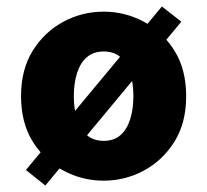

<svg xmlns="http://www.w3.org/2000/svg" viewBox="-20 -546 640 593"><path d="M300 12Q234 12 176 -19Q118 -50 81.5 -108Q45 -166 45 -249Q45 -332 81.5 -390Q118 -448 176 -479Q234 -510 300 -510Q366 -510 424 -479Q482 -448 518.5 -390Q555 -332 555 -249Q555 -166 518.5 -108Q482 -50 424 -19Q366 12 300 12ZM300 -111Q332 -111 352 -128.5Q372 -146 382 -177.5Q392 -209 392 -249Q392 -289 382 -320.5Q372 -352 352 -369.5Q332 -387 300 -387Q269 -387 248.5 -369.5Q228 -352 218 -320.5Q208 -289 208 -249Q208 -209 218 -177.5Q228 -146 248.5 -128.5Q269 -111 300 -111ZM120 27 60 -21 480 -526 540 -479Z"/></svg>

Font: Source Code Pro ExtraBold
Style: Regular
Weight: 800
Monospace: yes
Designer: Paul D. Hunt, Teo Tuominen
Foundry: Adobe Systems Incorporated
Version: Version 1.018;hotconv 1.0.116;makeotfexe 2.5.65601